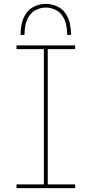

<svg xmlns="http://www.w3.org/2000/svg" viewBox="-20 -969 472 989"><path d="M65 0H367V-19H226V-716H367V-735H65V-716H206V-19H65ZM86 -789H106Q106 -815 111 -840Q116 -865 130 -886.5Q144 -908 167.5 -919Q191 -930 216 -930Q241 -930 264.5 -919Q288 -908 302 -886.5Q316 -865 321 -840Q326 -815 326 -789H346Q346 -819 340 -847.5Q334 -876 317 -900.5Q300 -925 272.5 -937Q245 -949 216 -949Q187 -949 159.5 -937Q132 -925 115 -900.5Q98 -876 92 -847.5Q86 -819 86 -789Z"/></svg>

Font: Iosevka Sparkle Thin
Style: Regular
Weight: 100
Designer: Belleve Invis
Foundry: Belleve Invis
Version: Version 4.5.0; ttfautohint (v1.8.3)